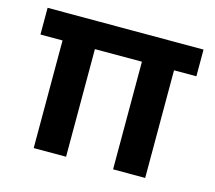

<svg xmlns="http://www.w3.org/2000/svg" viewBox="-81 -622 809 722"><g transform="rotate(15 323.5 -261.5)"><path d="M106 0V-493H232V0ZM415 0V-493H540V0ZM20 -419V-523H627V-419Z"/></g></svg>

Font: Bricolage Grotesque 24pt SemiBold
Style: Regular
Weight: 600
Designer: Mathieu Triay
Foundry: Atelier Triay
Version: Version 1.001;gftools[0.9.33.dev8+g029e19f]